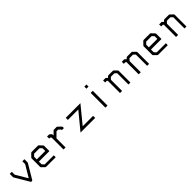

<svg xmlns="http://www.w3.org/2000/svg" viewBox="467 -2316 3925 3925"><g transform="rotate(-45 2430.0 -353.5)"><path d="M117 -391 268 -137 421 -394V-475H481V-386Q481 -377.5 477 -371L294 -63Q285 -48 268 -48Q251 -48 242 -63L61 -368Q57 -374.5 57 -383V-475H117Z M656 -231V-152L699 -107H962V-51H687Q675 -51 667 -59L605 -119Q597 -127 597 -140V-382Q597 -392 607 -402L668 -465Q679 -476 690 -476H871Q881 -476 892 -465L951 -403Q960 -394 960 -383V-231ZM657 -293H902V-371L859 -415H701L657 -370Z M1246 -313V-50H1187V-384Q1187 -395.5 1178 -406Q1167.5 -415 1155 -415H1137V-476H1186Q1201 -476 1223.5 -456.5Q1246 -437 1246 -415V-396L1315 -466Q1325 -476 1336 -476H1409Q1422.5 -476 1430 -467L1493 -406Q1502 -397 1502 -384V-354H1442V-372L1397 -415H1349Z M1677 -476H2101L1800 -109H2101V-49H1677L1979 -415H1677Z M2397 -659H2458V-598H2397ZM2397 -476H2458V-49H2397Z M2865 -442 2889 -466Q2898 -475 2910 -475H3034Q3046 -475 3054 -467L3113 -409Q3122 -400 3122 -388V-51H3065V-376L3022 -417H2922L2880 -373V-50H2820V-385Q2820 -387 2824 -397L2806 -417H2757V-476H2820Q2832 -476 2839 -467Z M3405 -442 3429 -466Q3438 -475 3450 -475H3574Q3586 -475 3594 -467L3653 -409Q3662 -400 3662 -388V-51H3605V-376L3562 -417H3462L3420 -373V-50H3360V-385Q3360 -387 3364 -397L3346 -417H3297V-476H3360Q3372 -476 3379 -467Z M3896 -231V-152L3939 -107H4202V-51H3927Q3915 -51 3907 -59L3845 -119Q3837 -127 3837 -140V-382Q3837 -392 3847 -402L3908 -465Q3919 -476 3930 -476H4111Q4121 -476 4132 -465L4191 -403Q4200 -394 4200 -383V-231ZM3897 -293H4142V-371L4099 -415H3941L3897 -370Z M4485 -442 4509 -466Q4518 -475 4530 -475H4654Q4666 -475 4674 -467L4733 -409Q4742 -400 4742 -388V-51H4685V-376L4642 -417H4542L4500 -373V-50H4440V-385Q4440 -387 4444 -397L4426 -417H4377V-476H4440Q4452 -476 4459 -467Z"/></g></svg>

Font: IBM 3270
Style: Regular
Weight: 400
Monospace: yes
Version: Version 2.3.1